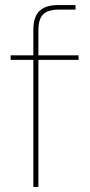

<svg xmlns="http://www.w3.org/2000/svg" viewBox="-20 -740 356 760"><path d="M112 0V-623Q112 -654 121.5 -675.5Q131 -697 152.5 -708.5Q174 -720 211 -720H279V-702H214Q170 -702 151 -683.5Q132 -665 132 -619V0ZM22 -503V-521H291V-503Z"/></svg>

Font: DM Sans 10pt Thin
Style: Regular
Weight: 250
Version: Version 4.004;gftools[0.9.30]